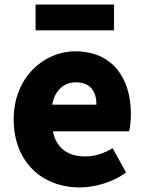

<svg xmlns="http://www.w3.org/2000/svg" viewBox="-20 -808 636 842"><path d="M330 14C396 14 474 -9 533 -51L474 -158C433 -134 395 -122 354 -122C282 -122 228 -154 212 -232H546C550 -246 554 -277 554 -309C554 -464 474 -583 310 -583C173 -583 40 -469 40 -285C40 -96 166 14 330 14ZM209 -349C221 -416 264 -447 313 -447C378 -447 403 -405 403 -349ZM136 -675H480V-788H136Z"/></svg>

Font: Noto Sans CJK TC Black
Style: Regular
Weight: 900
Designer: Ryoko NISHIZUKA 西塚涼子 (kana, bopomofo & ideographs); Paul D. Hunt (Latin, Greek & Cyrillic); Sandoll Communications 산돌커뮤니
Foundry: Adobe
Version: Version 2.004;hotconv 1.0.118;makeotfexe 2.5.65603